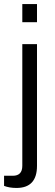

<svg xmlns="http://www.w3.org/2000/svg" viewBox="-40 -743 270 945"><path d="M69.8 -633.8V-723.1H142.1V-633.8ZM41 182.1Q6.3 182.1 -20 171.9V122.1H22.9Q69.8 122.1 69.8 73.2V-525.9H142.1V73.2Q142.1 182.1 41 182.1Z"/></svg>

Font: Archivo Light
Style: Regular
Weight: 300
Designer: Hector Gatti
Foundry: Omnibus-Type
Version: Version 2.001